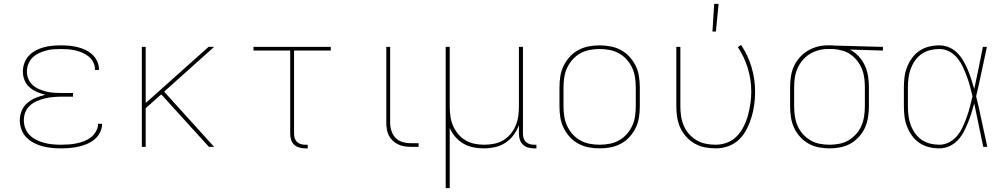

<svg xmlns="http://www.w3.org/2000/svg" viewBox="-20 -764 5240 999"><path d="M297 8Q273 8 248.5 5.5Q224 3 201 -3Q178 -9 156 -20.5Q134 -32 117 -49.5Q100 -67 91.5 -90.5Q83 -114 83 -138Q83 -164 93 -188Q103 -212 123 -229Q143 -246 167 -255.5Q191 -265 216 -271Q194 -276 172.5 -285.5Q151 -295 133.5 -310Q116 -325 107.5 -347Q99 -369 99 -392Q99 -415 107 -436.5Q115 -458 130.5 -474.5Q146 -491 166 -501.5Q186 -512 208 -518Q230 -524 252.5 -526Q275 -528 297 -528Q319 -528 340.5 -526Q362 -524 383 -519Q404 -514 424 -504.5Q444 -495 460 -480.5Q476 -466 485.5 -445.5Q495 -425 495 -404V-400H474V-403Q474 -422 465.5 -439.5Q457 -457 442 -469.5Q427 -482 409.5 -489.5Q392 -497 373 -501.5Q354 -506 335 -507.5Q316 -509 297 -509Q277 -509 257 -507.5Q237 -506 218 -500.5Q199 -495 181 -486.5Q163 -478 149 -464Q135 -450 127.5 -431Q120 -412 120 -392Q120 -372 127.5 -353.5Q135 -335 150 -321.5Q165 -308 183.5 -300Q202 -292 221 -287.5Q240 -283 260 -281.5Q280 -280 300 -280H360V-261H300Q278 -261 256.5 -259Q235 -257 214 -252Q193 -247 173 -238.5Q153 -230 136.5 -215.5Q120 -201 112 -180.5Q104 -160 104 -138Q104 -116 112 -95.5Q120 -75 135.5 -60Q151 -45 170.5 -35.5Q190 -26 211 -20.5Q232 -15 254 -13Q276 -11 297 -11Q318 -11 338 -12.5Q358 -14 378 -18Q398 -22 417.5 -29.5Q437 -37 453 -49.5Q469 -62 479.5 -80.5Q490 -99 490 -119V-120H511V-118Q511 -95 500 -74Q489 -53 471.5 -38.5Q454 -24 432.5 -15Q411 -6 388.5 -1Q366 4 343 6Q320 8 297 8Z M1067 0 819 -273 738 -201V0H718V-520H738V-228L1065 -520H1094L834 -287L1094 0Z M1581 8H1567Q1552 8 1536.5 3.5Q1521 -1 1510 -11.5Q1499 -22 1494.5 -37Q1490 -52 1490 -68V-501H1299V-520H1701V-501H1510V-68Q1510 -56 1513.5 -45Q1517 -34 1525 -26Q1533 -18 1544.5 -14.5Q1556 -11 1567 -11H1581Z M2158 0H2116Q2099 0 2082 -3Q2065 -6 2050 -13.5Q2035 -21 2022.5 -33Q2010 -45 2002.5 -60.5Q1995 -76 1992.5 -92.5Q1990 -109 1990 -126V-520H2010V-126Q2010 -105 2016.5 -84Q2023 -63 2037.5 -47.5Q2052 -32 2073 -25.5Q2094 -19 2116 -19H2158Z M2299 215V-520H2320V-210Q2320 -185 2323.5 -159.5Q2327 -134 2337 -110.5Q2347 -87 2363.5 -67Q2380 -47 2402 -34Q2424 -21 2449.5 -16Q2475 -11 2500 -11Q2525 -11 2550.5 -16Q2576 -21 2598 -34Q2620 -47 2636.5 -67Q2653 -87 2663 -110.5Q2673 -134 2676.5 -159.5Q2680 -185 2680 -210V-520H2701V-68Q2701 -56 2704.5 -45Q2708 -34 2716 -26Q2724 -18 2735 -14.5Q2746 -11 2758 -11H2771V8H2758Q2742 8 2727 3.5Q2712 -1 2701 -11.5Q2690 -22 2685 -37Q2680 -52 2680 -68V-113Q2670 -85 2652 -61Q2634 -37 2609.5 -21Q2585 -5 2555.5 1.5Q2526 8 2497 8Q2469 8 2442 2.5Q2415 -3 2391.5 -16.5Q2368 -30 2349.5 -51.5Q2331 -73 2320 -98V215Z M3100 8Q3071 8 3042.5 2.5Q3014 -3 2989 -16.5Q2964 -30 2944.5 -51.5Q2925 -73 2912.5 -98.5Q2900 -124 2895.5 -152.5Q2891 -181 2891 -210V-310Q2891 -339 2895.5 -367.5Q2900 -396 2912.5 -421.5Q2925 -447 2944.5 -468.5Q2964 -490 2989 -503.5Q3014 -517 3042.5 -522.5Q3071 -528 3100 -528Q3129 -528 3157.5 -522.5Q3186 -517 3211 -503.5Q3236 -490 3255.5 -468.5Q3275 -447 3287.5 -421.5Q3300 -396 3304.5 -367.5Q3309 -339 3309 -310V-210Q3309 -181 3304.5 -152.5Q3300 -124 3287.5 -98.5Q3275 -73 3255.5 -51.5Q3236 -30 3211 -16.5Q3186 -3 3157.5 2.5Q3129 8 3100 8ZM3100 -11Q3126 -11 3152 -16Q3178 -21 3200.5 -33.5Q3223 -46 3240.5 -65.5Q3258 -85 3269 -108.5Q3280 -132 3284 -158Q3288 -184 3288 -210V-310Q3288 -336 3284 -362Q3280 -388 3269 -411.5Q3258 -435 3240.5 -454.5Q3223 -474 3200.5 -486.5Q3178 -499 3152 -504Q3126 -509 3100 -509Q3074 -509 3048 -504Q3022 -499 2999.5 -486.5Q2977 -474 2959.5 -454.5Q2942 -435 2931 -411.5Q2920 -388 2916 -362Q2912 -336 2912 -310V-210Q2912 -184 2916 -158Q2920 -132 2931 -108.5Q2942 -85 2959.5 -65.5Q2977 -46 2999.5 -33.5Q3022 -21 3048 -16Q3074 -11 3100 -11Z M3704 8Q3676 8 3647.5 2.5Q3619 -3 3594.5 -17Q3570 -31 3550.5 -52.5Q3531 -74 3519.5 -99.5Q3508 -125 3503.5 -153.5Q3499 -182 3499 -210V-520H3520V-210Q3520 -184 3524 -158.5Q3528 -133 3538 -109.5Q3548 -86 3565.5 -66.5Q3583 -47 3605 -34Q3627 -21 3652.5 -16Q3678 -11 3704 -11Q3735 -11 3764.5 -22.5Q3794 -34 3815 -56.5Q3836 -79 3850 -107Q3864 -135 3872 -165Q3880 -195 3884.5 -225.5Q3889 -256 3889 -287Q3889 -349 3871 -408.5Q3853 -468 3819 -519L3836 -530Q3872 -477 3890.5 -414Q3909 -351 3909 -287Q3909 -254 3904.5 -220.5Q3900 -187 3890.5 -155Q3881 -123 3865.5 -92.5Q3850 -62 3826 -38.5Q3802 -15 3770 -3.5Q3738 8 3704 8ZM3687 -600 3696 -744H3719L3705 -600Z M4296 8Q4268 8 4239.5 2.5Q4211 -3 4186.5 -17Q4162 -31 4142.5 -52.5Q4123 -74 4111.5 -99.5Q4100 -125 4095.5 -153.5Q4091 -182 4091 -210V-310Q4091 -337 4095 -364.5Q4099 -392 4110 -417Q4121 -442 4139 -463Q4157 -484 4180.5 -498.5Q4204 -513 4230.5 -520.5Q4257 -528 4284 -528H4300Q4305 -528 4309 -528Q4313 -528 4318 -527L4574 -520V-501L4402 -506Q4428 -493 4448 -471Q4468 -449 4480 -423Q4492 -397 4496.5 -368Q4501 -339 4501 -310V-210Q4501 -182 4496.5 -153.5Q4492 -125 4480.5 -99.5Q4469 -74 4449.5 -52.5Q4430 -31 4405.5 -17Q4381 -3 4352.5 2.5Q4324 8 4296 8ZM4296 -11Q4322 -11 4347.5 -16Q4373 -21 4395 -34Q4417 -47 4434.5 -66.5Q4452 -86 4462 -109.5Q4472 -133 4476 -158.5Q4480 -184 4480 -210V-310Q4480 -334 4477 -358Q4474 -382 4465 -404.5Q4456 -427 4441 -446.5Q4426 -466 4406.5 -480Q4387 -494 4363.5 -500.5Q4340 -507 4316 -509H4286Q4261 -509 4237 -502Q4213 -495 4192 -482Q4171 -469 4155 -449.5Q4139 -430 4129 -407Q4119 -384 4115.5 -359.5Q4112 -335 4112 -310V-210Q4112 -184 4116 -158.5Q4120 -133 4130 -109.5Q4140 -86 4157.5 -66.5Q4175 -47 4197 -34Q4219 -21 4244.5 -16Q4270 -11 4296 -11Z M4868 8Q4841 8 4814 1.5Q4787 -5 4764.5 -20Q4742 -35 4726 -57Q4710 -79 4700 -104Q4690 -129 4686.5 -156Q4683 -183 4683 -210V-310Q4683 -337 4686.5 -364Q4690 -391 4700 -416Q4710 -441 4726 -463Q4742 -485 4764.5 -500Q4787 -515 4814 -521.5Q4841 -528 4868 -528Q4894 -528 4918.5 -517.5Q4943 -507 4961.5 -488Q4980 -469 4993 -446.5Q5006 -424 5016 -400Q5026 -376 5034 -351Q5042 -326 5049 -301Q5061 -355 5072 -410Q5083 -465 5094 -520H5115Q5101 -456 5087.5 -391.5Q5074 -327 5059 -263Q5075 -198 5088.5 -132Q5102 -66 5117 0H5096Q5084 -56 5072.5 -112.5Q5061 -169 5049 -226Q5042 -200 5034 -174.5Q5026 -149 5016 -124.5Q5006 -100 4993.5 -76.5Q4981 -53 4962.5 -33.5Q4944 -14 4919 -3Q4894 8 4868 8ZM4868 -11Q4895 -11 4920 -24.5Q4945 -38 4962 -59.5Q4979 -81 4990.5 -106.5Q5002 -132 5011 -157.5Q5020 -183 5027 -209.5Q5034 -236 5040 -263Q5034 -289 5027 -315Q5020 -341 5010.5 -366.5Q5001 -392 4989.5 -416.5Q4978 -441 4961 -462Q4944 -483 4919.5 -496Q4895 -509 4868 -509Q4843 -509 4819 -503Q4795 -497 4775 -483Q4755 -469 4741 -449Q4727 -429 4718.5 -406Q4710 -383 4707 -358.5Q4704 -334 4704 -310V-210Q4704 -186 4707 -161.5Q4710 -137 4718.5 -114Q4727 -91 4741 -71Q4755 -51 4775 -37Q4795 -23 4819 -17Q4843 -11 4868 -11Z"/></svg>

Font: Iosevka Aile Thin
Style: Regular
Weight: 100
Designer: Belleve Invis
Foundry: Belleve Invis
Version: Version 31.1.0; ttfautohint (v1.8.4)